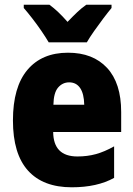

<svg xmlns="http://www.w3.org/2000/svg" viewBox="-20 -786 567 816"><path d="M269 -562Q375 -562 435 -497.5Q495 -433 495 -310V-225H206Q207 -121 309 -121Q351 -121 387.5 -131Q424 -141 465 -164V-30Q393 10 285 10Q163 10 99 -61Q35 -132 35 -274Q35 -416 96.5 -489Q158 -562 269 -562ZM274 -436Q246 -436 227 -414Q208 -392 207 -341H338Q337 -388 320.5 -412Q304 -436 274 -436ZM187 -606Q176 -625 157 -653Q138 -681 117 -708Q96 -735 81 -752V-766H190Q209 -752 227.5 -734.5Q246 -717 267 -693Q290 -717 309 -735Q328 -753 347 -766H454V-752Q439 -734 419 -707.5Q399 -681 380 -654Q361 -627 349 -606Z"/></svg>

Font: Noto Sans Bengali Condensed Black
Style: Regular
Weight: 900
Width: 3
Designer: Joana Ranito - Universal Thirst; Jelle Bosma - Monotype Design Team
Foundry: Universal Thirst ehf.
Version: Version 3.000; ttfautohint (v1.8.4.7-5d5b)